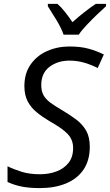

<svg xmlns="http://www.w3.org/2000/svg" viewBox="-20 -965 570 995"><path d="M186.5 9.8Q133.3 9.8 93.3 2Q53.2 -5.9 19 -22V-103.5Q49.8 -87.9 91.3 -75Q132.8 -62 187.5 -62Q232.4 -62 271.5 -76.2Q310.5 -90.3 334.7 -120.4Q358.9 -150.4 358.9 -198.2Q358.9 -241.2 330.3 -271Q301.8 -300.8 236.8 -336.9Q199.7 -358.9 170.2 -383.1Q140.6 -407.2 123.5 -439.7Q106.4 -472.2 106.4 -518.6Q106.4 -585 138.7 -630.9Q170.9 -676.8 224.1 -700.4Q277.3 -724.1 340.3 -724.1Q396.5 -724.1 438 -712.9Q479.5 -701.7 518.1 -682.6L486.3 -612.3Q459 -627 420.7 -638.9Q382.3 -650.9 340.3 -650.9Q279.3 -650.9 236.6 -618.7Q193.8 -586.4 193.8 -523.9Q193.8 -492.2 205.8 -471.2Q217.8 -450.2 241 -433.1Q264.2 -416 298.3 -396Q341.8 -370.6 375 -345.5Q408.2 -320.3 426.8 -287.4Q445.3 -254.4 445.3 -204.6Q445.3 -133.3 412.4 -85.4Q379.4 -37.6 321 -13.9Q262.7 9.8 186.5 9.8ZM309.6 -785.2Q296.4 -822.8 271.5 -862.8Q246.6 -902.8 228 -932.6V-944.8H277.3Q297.4 -928.2 317.1 -902.8Q336.9 -877.4 355.5 -850.1Q418.9 -906.7 476.1 -944.8H529.8L529.3 -932.6Q511.7 -917 484.1 -890.6Q456.5 -864.3 429.7 -835.9Q402.8 -807.6 388.2 -785.2Z"/></svg>

Font: Open Sans
Style: Italic
Weight: 400
Italic angle: -12°
Designer: Monotype Design Team
Foundry: Monotype Imaging Inc.
Version: Version 3.000; ttfautohint (v1.8.4)